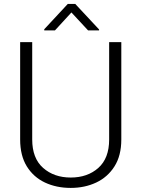

<svg xmlns="http://www.w3.org/2000/svg" viewBox="-20 -919 698 949"><path d="M519.5 -710.9H579.6V-229.5Q579.6 -149.9 545.9 -96.7Q512.2 -43.5 455.6 -16.8Q398.9 9.8 329.6 9.8Q258.8 9.8 202.1 -16.8Q145.5 -43.5 112.5 -96.7Q79.6 -149.9 79.6 -229.5V-710.9H139.2V-229.5Q139.2 -136.7 193.1 -89.1Q247.1 -41.5 329.6 -41.5Q412.6 -41.5 466.1 -89.1Q519.5 -136.7 519.5 -229.5ZM352.1 -899.4 469.7 -773.4V-768.6H415.5L333 -857.4L251.5 -768.6H198.7V-774.4L314.9 -899.4Z"/></svg>

Font: Vazirmatn UI ExtraLight
Style: Regular
Weight: 200
Designer: Saber Rastikerdar
Foundry: Saber Rastikerdar
Version: Version 33.003